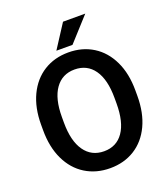

<svg xmlns="http://www.w3.org/2000/svg" viewBox="-163 -1027 1008 1152"><g transform="rotate(-20 341.0 -451.5)"><path d="M381 -763H278L375 -913H517ZM342 10Q253 10 184.5 -32.5Q116 -75 78 -154.5Q40 -234 40 -342V-377Q40 -485 78 -564.5Q116 -644 184 -686.5Q252 -729 341 -729Q430 -729 498 -686.5Q566 -644 604 -564.5Q642 -485 642 -377V-342Q642 -234 604.5 -154.5Q567 -75 499 -32.5Q431 10 342 10ZM341 -620Q262 -620 217.5 -557.5Q173 -495 173 -378V-342Q173 -225 217.5 -161.5Q262 -98 342 -98Q422 -98 465.5 -161Q509 -224 509 -342V-378Q509 -495 465 -557.5Q421 -620 341 -620Z"/></g></svg>

Font: Freesentation 7 Bold
Style: Regular
Weight: 700
Designer: glyphs from Roboto by Christian Robertson / Hangul glyphs from Noto Sans CJK(Source Han Sans) by Jang Soo-young and Kang
Foundry: PT&
Version: Version 2.001